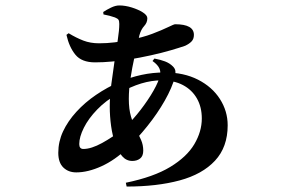

<svg xmlns="http://www.w3.org/2000/svg" viewBox="-20 -622 1040 705"><path d="M442 49Q544 28 605 -9Q666 -46 693.5 -92.5Q721 -139 721 -187Q721 -229 703 -260.5Q685 -292 652 -309.5Q619 -327 573 -327Q537 -327 498.5 -315.5Q460 -304 412 -277Q369 -253 337 -220Q305 -187 288 -153Q271 -119 271 -93Q271 -75 286 -75Q315 -75 355 -97Q395 -119 428 -146Q455 -168 483 -202Q511 -236 533.5 -272Q556 -308 565 -335Q572 -354 566 -369Q560 -384 540 -398L547 -407Q569 -403 586 -396.5Q603 -390 615 -378Q623 -370 624 -361Q625 -352 623 -341Q612 -300 585 -252.5Q558 -205 521.5 -159.5Q485 -114 448 -78Q402 -34 352.5 -11.5Q303 11 260 11Q231 11 212.5 -7Q194 -25 194 -61Q194 -102 211.5 -139.5Q229 -177 260.5 -211.5Q292 -246 332.5 -273.5Q373 -301 418 -321Q458 -338 499.5 -347Q541 -356 585 -356Q655 -356 707 -329.5Q759 -303 787.5 -258.5Q816 -214 816 -162Q816 -82 769.5 -32Q723 18 639.5 40.5Q556 63 445 63ZM466 -31Q444 -31 429 -48Q414 -65 403.5 -94Q393 -123 388 -159Q383 -195 383 -231Q383 -268 388.5 -311Q394 -354 400.5 -397Q407 -440 412.5 -476Q418 -512 418 -534Q418 -545 415 -549.5Q412 -554 402 -558Q394 -561 382.5 -564Q371 -567 360 -569L359 -578Q371 -586 387.5 -594Q404 -602 418 -602Q440 -602 464 -594.5Q488 -587 504.5 -576.5Q521 -566 521 -555Q521 -539 509.5 -526.5Q498 -514 492 -493Q483 -454 474 -413.5Q465 -373 459 -333.5Q453 -294 453 -259Q453 -221 461 -194Q469 -167 479.5 -146.5Q490 -126 498 -108Q506 -90 506 -69Q506 -49 494.5 -40Q483 -31 466 -31ZM329 -393Q280 -393 257 -421Q234 -449 224 -494L232 -500Q260 -483 286 -473Q312 -463 344 -463Q373 -463 401 -466.5Q429 -470 453 -475Q503 -484 539.5 -498Q576 -512 597.5 -522.5Q619 -533 623 -533Q692 -533 692 -494Q692 -479 683.5 -470Q675 -461 660 -454Q640 -447 607.5 -437.5Q575 -428 534.5 -419Q494 -410 451 -403Q422 -399 390.5 -396Q359 -393 329 -393Z"/></svg>

Font: Noto Serif TC
Style: Bold
Weight: 700
Designer: Ryoko NISHIZUKA 西塚涼子 (kana & ideographs); Frank Grießhammer (Latin, Greek & Cyrillic); Wenlong ZHANG 张文龙 (bopomofo); San
Foundry: Adobe
Version: Version 2.002-H1;hotconv 1.1.0;makeotfexe 2.6.0